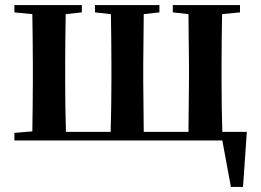

<svg xmlns="http://www.w3.org/2000/svg" viewBox="-20 -556 1033 760"><path d="M37 0H860L894 184H942L957 -34H860C858 -91 857 -178 857 -235V-301C857 -356 858 -442 859 -500L930 -507V-536H664V-507L726 -500L728 -301V-235L726 -34H549L547 -235V-301L549 -500L611 -507V-536H356V-507L419 -500C420 -443 421 -357 421 -301V-235C421 -178 420 -91 418 -34H241C239 -91 238 -178 238 -235V-301C238 -356 239 -442 240 -500L304 -507V-536H37V-507L108 -500C109 -442 110 -357 110 -301V-235C110 -179 109 -94 108 -36L37 -30Z"/></svg>

Font: Source Han Serif CN
Style: Bold
Weight: 700
Designer: Ryoko NISHIZUKA 西塚涼子 (kana & ideographs); Frank Grießhammer (Latin, Greek & Cyrillic); Wenlong ZHANG 张文龙 (bopomofo); San
Foundry: Adobe
Version: Version 2.003;hotconv 1.1.1;makeotfexe 2.6.0